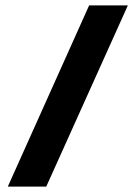

<svg xmlns="http://www.w3.org/2000/svg" viewBox="-20 -694 505 714"><path d="M9 0H152L455.5 -674H311.5Z"/></svg>

Font: Anybody UltraCondensed Thin
Style: Bold
Weight: 700
Version: Version 1.111